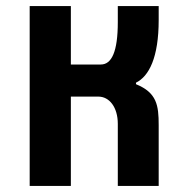

<svg xmlns="http://www.w3.org/2000/svg" viewBox="-20 -614 613 634"><path d="M78 0H214V-295H305C341 -295 369 -260 369 -205V0H504V-201C504 -266 498 -308 429 -336V-341C472 -362 504 -424 504 -548V-594H369V-541C369 -444 349 -401 313 -401H214V-594H78Z"/></svg>

Font: Vanilla Cream ExtraBold
Style: Regular
Weight: 800
Designer: Jeremy Tribby, Jinavaṁso
Foundry: Tribby Type
Version: Version 1.422;Glyphs 3.1.2 (3151)